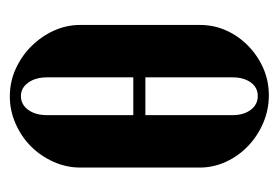

<svg xmlns="http://www.w3.org/2000/svg" viewBox="-106 -438 554 381"><g transform="rotate(-90 170.5 -247.0)"><path d="M170 -504Q199 -504 224.5 -492.5Q250 -481 269.5 -461.5Q289 -442 300.5 -417Q312 -392 312 -364V-127Q312 -99 301 -74.5Q290 -50 270.5 -31Q251 -12 226 -1Q201 10 172 10Q144 10 118 -1Q92 -12 72 -31Q52 -50 40.5 -75Q29 -100 29 -127V-364Q29 -392 40.5 -417.5Q52 -443 71 -462Q90 -481 116 -492.5Q142 -504 170 -504ZM171 -482Q154 -482 143.5 -467.5Q133 -453 133 -430V-259H208V-430Q208 -453 197.5 -467.5Q187 -482 171 -482ZM133 -235V-62Q133 -40 143.5 -26Q154 -12 171 -12Q188 -12 198 -26Q208 -40 208 -62V-235Z"/></g></svg>

Font: Moniqa Extra Bold Narrow Heading
Style: Regular
Weight: 800
Width: 4
Designer: Rajesh Rajput
Foundry: Rajesh Rajput
Version: Version 1.000;December 15, 2022;FontCreator 14.0.0.2794 32-b